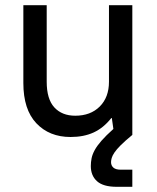

<svg xmlns="http://www.w3.org/2000/svg" viewBox="-20 -520 605 740"><path d="M252 8Q170 8 120 -45Q70 -98 70 -200V-500H160V-205Q160 -138 189.5 -106Q219 -74 270 -74Q329 -74 364.5 -109.5Q400 -145 400 -205V-500H490V0Q462 23 445.5 39.5Q429 56 421 68Q413 80 410.5 89Q408 98 408 105Q408 118 417 126Q426 134 445 134H490V200H430Q378 200 354 178.5Q330 157 330 120Q330 105 333 90Q336 75 345 58.5Q354 42 371 22.5Q388 3 417 -23L411 -65H409Q379 -27 341 -9.5Q303 8 252 8Z"/></svg>

Font: PT Root UI Medium
Style: Regular
Weight: 500
Designer: Vitaly Kuzmin
Foundry: ParaType Ltd.
Version: Version 2.001G